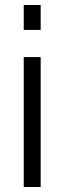

<svg xmlns="http://www.w3.org/2000/svg" viewBox="-20 -750 258 770"><path d="M75.2 -629.9V-730H143.1V-629.9ZM75.2 0V-521H143.1V0Z"/></svg>

Font: Rawline
Style: Regular
Weight: 400
Designer: Matt McInerney, Pablo Impallari, Rodrigo Fuenzalida
Foundry: Matt McInerney, Pablo Impallari, Rodrigo Fuenzalida
Version: Version 4.020;PS 004.020;hotconv 1.0.88;makeotf.lib2.5.64775